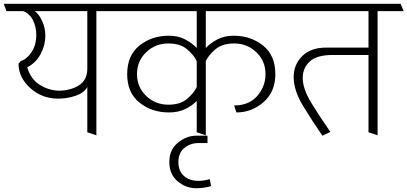

<svg xmlns="http://www.w3.org/2000/svg" viewBox="-31 -700 2156 1016"><path d="M431 0V-239Q413 -208 368.5 -193Q324 -178 278 -178Q190 -178 128.5 -234.5Q67 -291 67 -363L79 -377Q110 -386 135.5 -423.5Q161 -461 161 -516Q161 -558 143.5 -593Q126 -628 92 -641H3L-11 -680H601L617 -641H479V16ZM113 -344Q131 -283 176.5 -253Q222 -223 278 -220Q341 -220 386 -248Q431 -276 431 -337V-641H153Q173 -628 191 -591Q209 -554 209 -510Q209 -462 184.5 -415Q160 -368 113 -344Z M1010 -239V-377Q994 -410 958 -440Q922 -470 860 -470Q791 -470 742.5 -423.5Q694 -377 694 -308Q694 -239 742.5 -192.5Q791 -146 860 -146Q922 -146 958 -176Q994 -206 1010 -239ZM1010 -446V-641H609L595 -680H1454L1470 -641H1058V-446Q1080 -470 1117.5 -490.5Q1155 -511 1205 -511Q1296 -511 1361 -459Q1426 -407 1426 -308Q1426 -214 1363.5 -159.5Q1301 -105 1220 -105L1208 -142Q1287 -142 1330.5 -192.5Q1374 -243 1374 -308Q1374 -377 1325.5 -423.5Q1277 -470 1208 -470Q1146 -470 1110 -440Q1074 -410 1058 -377V16L1010 0V-166Q988 -142 950.5 -123.5Q913 -105 863 -105Q772 -105 707 -157Q642 -209 642 -308Q642 -407 707 -459Q772 -511 863 -511Q913 -511 950.5 -490.5Q988 -470 1010 -446Z M913 157Q913 205 942 231Q971 257 1019 257Q1035 257 1050 254.5Q1065 252 1079 248L1086 285Q1069 290 1048.5 293Q1028 296 1008 296Q952 296 908.5 259Q865 222 865 157Q865 92 910.5 55Q956 18 1008 18H1067V57H1019Q976 57 944.5 83Q913 109 913 157Z M1919 0V-409H1728Q1645 -409 1608 -374.5Q1571 -340 1571 -288Q1571 -230 1615.5 -157Q1660 -84 1707 -17Q1710 -13 1712.5 -9.5Q1715 -6 1717 -2L1675 18Q1625 -54 1574 -137.5Q1523 -221 1523 -292Q1523 -358 1568 -403Q1613 -448 1693 -448H1919V-641H1462L1448 -680H2089L2105 -641H1967V16Z"/></svg>

Font: Palanquin Thin
Style: Regular
Weight: 250
Designer: Pria Ravichandran
Version: Version 1.001